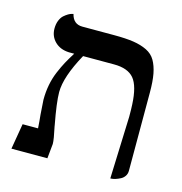

<svg xmlns="http://www.w3.org/2000/svg" viewBox="-89 -639 694 733"><g transform="rotate(15 257.5 -273.0)"><path d="M411.1 12.2 419.9 -233.9Q419.9 -267.1 418.9 -282.2Q415.5 -354 391.4 -383.1Q367.2 -412.1 312 -412.1H189.9Q137.2 -316.4 137.2 -255.9Q137.2 -215.8 153.8 -127.9V-127Q165 -75.7 165 -58.1Q164.1 -47.9 161.9 -27.1Q159.7 -6.3 159.2 0H17.1L34.2 -101.1H95.2Q93.3 -131.3 90.8 -153.8Q86.9 -205.6 86.9 -211.9Q86.9 -243.2 92.3 -271.2Q97.7 -299.3 108.6 -325.2Q119.6 -351.1 129.4 -369.1Q139.2 -387.2 154.8 -412.1H133.8Q99.1 -413.6 78.1 -434.3Q57.1 -455.1 57.1 -485.8Q57.1 -503.4 62.7 -517.3Q68.4 -531.2 76.7 -538.6Q85 -545.9 93.3 -550.8Q101.6 -555.7 107.4 -556.6L112.8 -558.1Q122.1 -520 158.2 -520H284.2Q330.6 -520 360.8 -515.4Q391.1 -510.7 414.1 -499.5Q437 -488.3 449 -467.5Q460.9 -446.8 466.6 -417.5Q472.2 -388.2 472.2 -344.2V-34.2Q472.2 -22 465.8 -12.9Q459.5 -3.9 450.4 0.7Q441.4 5.4 432.6 8.3Q423.8 11.2 417.5 11.7Z"/></g></svg>

Font: Common Serif News
Style: Regular
Weight: 450
Designer: Philipp H. Poll, Khaled Hosny
Foundry: Stefan Peev, Context Ltd.
Version: Version 1.026